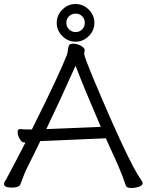

<svg xmlns="http://www.w3.org/2000/svg" viewBox="-21 -929 732 958"><path d="M482 -296Q397 -493 356 -601Q273 -416 210 -285ZM-1 -12Q-1 -18 3 -23.5Q7 -29 11 -36.5Q15 -44 24.5 -62Q34 -80 53.5 -116.5Q73 -153 106 -218H99Q87 -218 77 -236.5Q67 -255 67 -270Q67 -285 78 -285H80Q98 -283 119 -283H138Q273 -553 312 -653Q316 -662 318 -680.5Q320 -699 325 -705Q330 -711 345.5 -711Q361 -711 380 -702Q399 -693 402 -680L399 -660Q399 -647 452 -520Q619 -124 680 -36Q691 -20 691 -16Q691 -4 673 2.5Q655 9 633 9Q611 9 607 -3Q588 -59 566 -109L507 -239L484 -238Q460 -237 423 -235.5Q386 -234 344.5 -232Q303 -230 265.5 -228.5Q228 -227 204.5 -226Q181 -225 180 -225Q164 -191 148 -159L118 -99Q99 -61 81 -10Q75 7 37 7Q-1 7 -1 -12ZM356.5 -769Q376 -769 389 -782.5Q402 -796 402 -815.5Q402 -835 389 -848Q376 -861 356.5 -861Q337 -861 323.5 -848Q310 -835 310 -815.5Q310 -796 323.5 -782.5Q337 -769 356.5 -769ZM422 -881Q450 -853 450 -815Q450 -777 422 -749Q394 -721 356 -721Q318 -721 290 -749Q262 -777 262 -815Q262 -853 290 -881Q318 -909 356 -909Q394 -909 422 -881Z"/></svg>

Font: LXGW WenKai Lite
Style: Regular
Weight: 400
Designer: LXGW / Fontworks Inc.
Foundry: LXGW / Fontworks Inc.
Version: Version 1.511; March 25, 2025